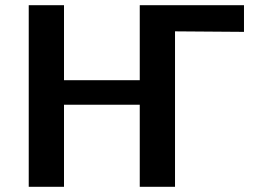

<svg xmlns="http://www.w3.org/2000/svg" viewBox="-20 -715 1000 735"><path d="M90 0V-695H225V-408H515V-695H914V-593L650 -595V0H515V-314H225V0Z"/></svg>

Font: Coval
Style: Bold
Weight: 700
Foundry: Context Ltd
Version: Version 001.000